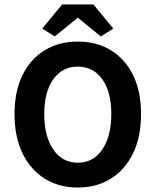

<svg xmlns="http://www.w3.org/2000/svg" viewBox="-20 -828 697 859"><path d="M328 11Q244 11 180.5 -28.5Q117 -68 81 -141.5Q45 -215 45 -318Q45 -420 81 -492.5Q117 -565 180.5 -603.5Q244 -642 328 -642Q412 -642 475.5 -603.5Q539 -565 575 -492.5Q611 -420 611 -318Q611 -215 575 -141.5Q539 -68 475.5 -28.5Q412 11 328 11ZM328 -100Q397 -100 437.5 -159Q478 -218 478 -318Q478 -417 437.5 -473.5Q397 -530 328 -530Q259 -530 218.5 -473.5Q178 -417 178 -318Q178 -218 218.5 -159Q259 -100 328 -100ZM169 -700 258 -808H398L487 -700L431 -665L329 -748H327L225 -665Z"/></svg>

Font: Narnoor
Style: Bold
Weight: 700
Designer: S. Sridhar Murthy
Foundry: SIL International
Version: Version 3.000